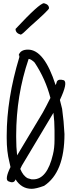

<svg xmlns="http://www.w3.org/2000/svg" viewBox="-20 -1141 454 1188"><path d="M375 -644.5Q401.4 -629.9 350.6 -522.5Q357.4 -496.1 364.3 -467.8Q375 -391.6 378.9 -311.5Q378.9 -74.2 252.9 8.8Q203.1 27.3 175.8 27.3Q113.3 27.3 76.2 -31.2L73.2 -24.4Q62.5 -4.9 31.2 -19.5Q7.8 -31.2 44.9 -107.4Q41 -122.1 38.1 -138.7Q21.5 -202.1 21.5 -286.1V-301.8Q21.5 -529.3 99.6 -787.1V-796.9L95.7 -799.8Q106.4 -834 153.3 -834Q253.9 -834 324.2 -614.3Q329.1 -625 332 -636.7Q341.8 -654.3 375 -644.5ZM157.2 -776.4Q80.1 -551.8 80.1 -301.8V-293Q80.1 -228.5 85.9 -179.7L244.1 -443.4L265.6 -483.4Q279.3 -508.8 292 -535.2Q261.7 -652.3 194.3 -753.9Q170.9 -776.4 157.2 -776.4ZM151.4 -38.1 175.8 -31.2H185.5Q271.5 -31.2 307.6 -185.5Q317.4 -224.6 317.4 -276.4V-333Q317.4 -389.6 310.5 -443.4L308.6 -439.5L115.2 -116.2L105.5 -95.7Q123 -52.7 151.4 -38.1ZM252 -1121.1Q283.2 -1113.3 283.2 -1089.8Q283.2 -1080.1 166 -976.6Q116.2 -926.8 108.4 -926.8Q76.2 -935.5 76.2 -961.9Q224.6 -1121.1 252 -1121.1Z"/></svg>

Font: Sue Ellen Francisco 
Style: Regular
Weight: 400
Designer: Kimberly Geswein
Foundry: Kimberly Geswein
Version: Version 1.002 2007